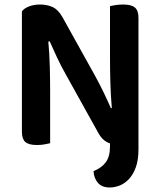

<svg xmlns="http://www.w3.org/2000/svg" viewBox="-20 -635 710 850"><path d="M77 -52V-585Q88 -599 109.5 -607Q131 -615 157 -615Q188 -615 212.5 -604Q237 -593 256 -560L400 -301Q420 -265 438.5 -226.5Q457 -188 471 -156L475 -157Q470 -216 468.5 -271.5Q467 -327 467 -381V-608Q475 -610 491.5 -612.5Q508 -615 525 -615Q562 -615 577.5 -601.5Q593 -588 593 -556V26Q593 73 581.5 105Q570 137 551.5 157Q533 177 510.5 186Q488 195 466 195Q431 195 413.5 174.5Q396 154 394 123Q412 115 425.5 105.5Q439 96 448.5 83Q458 70 462.5 52.5Q467 35 467 11V0Q452 -5 439 -16Q426 -27 415 -47L271 -306Q251 -341 232.5 -380.5Q214 -420 200 -452L194 -451Q199 -396 200.5 -338Q202 -280 202 -228V-1Q194 1 178 4Q162 7 144 7Q107 7 92 -6.5Q77 -20 77 -52Z"/></svg>

Font: Baloo 2 Latin SemiBold
Style: Regular
Weight: 400
Designer: Sarang Kulkarni and Ek Type
Foundry: Ek Type
Version: Version 1.001